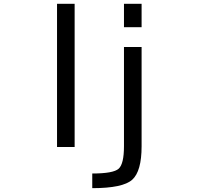

<svg xmlns="http://www.w3.org/2000/svg" viewBox="-20 -772 1040 1011"><path d="M280.3 2V-752H373V2ZM632.8 -524.4H725.6V-2Q725.6 129.9 676.3 174.3Q627 218.8 465.8 218.8V141.6Q577.1 141.6 605 116.2Q632.8 90.8 632.8 -2ZM632.8 -628.9V-752H725.6V-628.9Z"/></svg>

Font: Gen Shin Gothic Monospace Regular
Style: Regular
Weight: 400
Designer: [Source Han Sans]
Ryoko NISHIZUKA  (kana & ideographs); Paul D. Hunt (Latin, Greek & Cyrillic); Wenlong ZHANG  (bopomofo
Version: Version 1.002.20150607